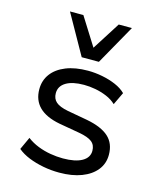

<svg xmlns="http://www.w3.org/2000/svg" viewBox="-114 -838 768 928"><g transform="rotate(15 269.5 -374.0)"><path d="M271 9Q230 9 190.5 1.5Q151 -6 117.5 -19.5Q84 -33 60 -53L89 -116Q114 -97 144.5 -85Q175 -73 207.5 -67.5Q240 -62 270 -62Q332 -62 365.5 -81Q399 -100 399 -134Q399 -163 379.5 -178.5Q360 -194 315 -202L212 -220Q143 -233 108.5 -267Q74 -301 74 -356Q74 -400 98.5 -433Q123 -466 169 -484.5Q215 -503 279 -503Q314 -503 350.5 -496Q387 -489 418.5 -475.5Q450 -462 470 -442L440 -379Q420 -398 392.5 -409.5Q365 -421 335.5 -426.5Q306 -432 278 -432Q220 -432 188 -412.5Q156 -393 156 -358Q156 -330 174.5 -314Q193 -298 235 -290L335 -272Q409 -258 445 -225.5Q481 -193 481 -136Q481 -92 455 -59.5Q429 -27 382 -9Q335 9 271 9ZM232 -558 120 -757H187L275 -617L364 -757H430L318 -558Z"/></g></svg>

Font: Nunito Sans 8pt
Style: Regular
Weight: 400
Version: Version 3.101;gftools[0.9.27]